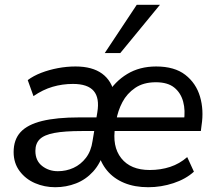

<svg xmlns="http://www.w3.org/2000/svg" viewBox="-20 -774 902 803"><path d="M211 9Q166 9 126.5 -8Q87 -25 62 -58.5Q37 -92 37 -138Q37 -190 66 -221.5Q95 -253 156 -268Q217 -283 312 -283H393L384 -226H323Q250 -226 207.5 -218Q165 -210 146.5 -192Q128 -174 128 -143Q128 -102 156 -80Q184 -58 222 -58Q257 -58 287.5 -72Q318 -86 339.5 -114Q361 -142 367 -184L387 -304Q397 -364 372 -393.5Q347 -423 285 -423Q241 -423 200 -411Q159 -399 120 -372L96 -439Q120 -457 152.5 -469.5Q185 -482 222 -489Q259 -496 296 -496Q366 -496 407 -466Q448 -436 459 -379H428Q460 -433 512 -464.5Q564 -496 633 -496Q710 -496 755 -461Q800 -426 816.5 -370Q833 -314 823 -250L820 -226H441L449 -283H767L749 -267Q756 -312 746 -349Q736 -386 708.5 -408Q681 -430 632 -430Q580 -430 545.5 -406.5Q511 -383 492 -347Q473 -311 466 -270L462 -245Q448 -162 487 -112.5Q526 -63 606 -63Q652 -63 691.5 -76Q731 -89 763 -117L791 -56Q757 -25 705.5 -8Q654 9 600 9Q543 9 499.5 -9Q456 -27 428 -60.5Q400 -94 389 -141H415Q400 -90 369.5 -56.5Q339 -23 298 -7Q257 9 211 9ZM418 -552 552 -754H649L483 -552Z"/></svg>

Font: Nunito Sans 12pt ExtraLight 12pt Medium
Style: Italic
Weight: 500
Italic angle: -9°
Version: Version 3.101;gftools[0.9.27]